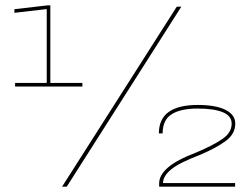

<svg xmlns="http://www.w3.org/2000/svg" viewBox="-20 -699 936 719"><path d="M36.5 -375H288.5V-388.5H168.5V-679H158.5L34 -664.5V-651L155 -665V-388.5H36.5ZM212.5 0H230L659 -674H642ZM576 0H860.5V-13.5H590.5Q590.5 -39.5 620.8 -64.5Q651 -89.5 730 -119.5Q790 -145 825.5 -171.2Q861 -197.5 861 -236.5Q861 -269 824.8 -287.5Q788.5 -306 720 -306Q648.5 -306 611.8 -279.8Q575 -253.5 575 -199.5H589Q589 -250 622.8 -271.2Q656.5 -292.5 720 -292.5Q781 -292.5 814.2 -278.8Q847.5 -265 847.5 -236Q847.5 -202.5 813.2 -178.8Q779 -155 715 -128Q641.5 -100 608.8 -71.5Q576 -43 576 -12.5Z"/></svg>

Font: Anybody SemiExpanded Thin
Style: Regular
Weight: 250
Width: 6
Version: Version 1.113;gftools[0.9.25]